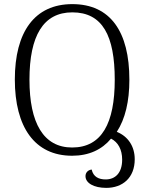

<svg xmlns="http://www.w3.org/2000/svg" viewBox="-20 -745 703 932"><path d="M496 167C574 167 634 119 634 28C634 -34 602 -83 547 -105C588 -168 608 -253 608 -358C608 -591 516 -725 331 -725C148 -725 52 -590 52 -359C52 -129 148 11 330 11C412 11 475 -19 519 -72C553 -55 573 -19 573 30C573 95 539 126 493 126C460 126 433 114 425 78C407 80 395 93 395 110C395 144 436 167 496 167ZM330 -29C191 -29 123 -148 123 -358C123 -571 190 -685 331 -685C478 -685 537 -571 537 -358C537 -147 474 -29 330 -29Z"/></svg>

Font: Noto Serif Georgian SemiCondensed Light
Style: Regular
Weight: 300
Width: 4
Designer: Monotype Design Team, Akaki Razmadze
Foundry: Google LLC
Version: Version 2.003